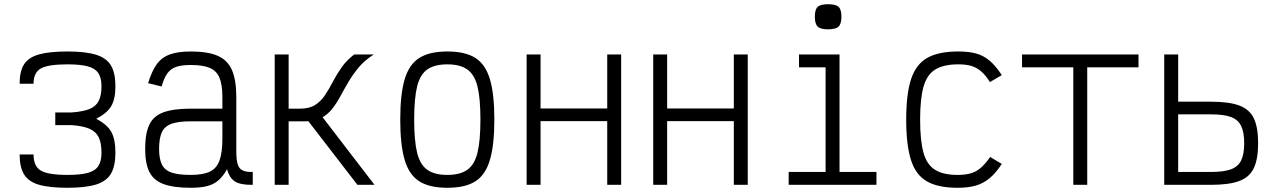

<svg xmlns="http://www.w3.org/2000/svg" viewBox="-20 -876 6040 910"><path d="M300 14Q214 14 164.5 -0.5Q115 -15 94 -49.5Q73 -84 73 -144H139Q139 -88 173.5 -67.5Q208 -47 300 -47Q361 -47 396 -56.5Q431 -66 446 -89Q461 -112 461 -152Q461 -198 448 -225Q435 -252 404.5 -265.5Q374 -279 320 -283H242V-343H320Q374 -347 404.5 -359.5Q435 -372 448 -398Q461 -424 461 -467Q461 -507 446 -529.5Q431 -552 396 -561.5Q361 -571 300 -571Q208 -571 173.5 -551.5Q139 -532 139 -479H73Q73 -538 94 -571Q115 -604 164.5 -618Q214 -632 300 -632Q386 -632 435.5 -616.5Q485 -601 506 -565.5Q527 -530 527 -467Q527 -407 507.5 -373.5Q488 -340 436 -313Q488 -286 507.5 -251Q527 -216 527 -152Q527 -89 506 -53Q485 -17 435.5 -1.5Q386 14 300 14Z M884 14Q803 14 755.5 -3.5Q708 -21 688 -61Q668 -101 668 -170Q668 -244 688 -285.5Q708 -327 755.5 -344Q803 -361 884 -361H1034V-416Q1034 -474 1020.5 -507Q1007 -540 974.5 -554Q942 -568 884 -568Q841 -568 815 -559Q789 -550 773 -528Q757 -506 746 -466L682 -482Q699 -538 722.5 -571Q746 -604 785 -618Q824 -632 884 -632Q966 -632 1013 -611Q1060 -590 1080 -542.5Q1100 -495 1100 -416V-160Q1100 -119 1106.5 -97.5Q1113 -76 1130.5 -68Q1148 -60 1178 -61V0Q1122 1 1095 -15Q1068 -31 1056 -74Q1038 -41 1015.5 -21.5Q993 -2 961.5 6Q930 14 884 14ZM884 -47Q942 -47 974.5 -62.5Q1007 -78 1020.5 -115.5Q1034 -153 1034 -219V-301H884Q826 -301 793.5 -289.5Q761 -278 747.5 -250Q734 -222 734 -170Q734 -123 747.5 -96Q761 -69 793.5 -58Q826 -47 884 -47Z M1304 -301V-361H1402Q1446 -361 1473.5 -378.5Q1501 -396 1520 -424.5Q1539 -453 1557 -487.5Q1575 -522 1598.5 -556Q1622 -590 1659 -618H1752Q1709 -591 1681 -557.5Q1653 -524 1632 -488.5Q1611 -453 1593 -419.5Q1575 -386 1553.5 -359Q1532 -332 1502 -316.5Q1472 -301 1426 -301ZM1282 0V-618H1348V0ZM1674 0 1418 -332 1487 -349 1755 0Z M2100 14Q2016 14 1967.5 -16.5Q1919 -47 1898 -118Q1877 -189 1877 -309Q1877 -430 1898 -500.5Q1919 -571 1967.5 -601.5Q2016 -632 2100 -632Q2185 -632 2233 -601.5Q2281 -571 2302 -500.5Q2323 -430 2323 -309Q2323 -189 2302 -118Q2281 -47 2233 -16.5Q2185 14 2100 14ZM2100 -47Q2160 -47 2194.5 -71Q2229 -95 2243 -152Q2257 -209 2257 -309Q2257 -410 2243 -466.5Q2229 -523 2194.5 -547Q2160 -571 2100 -571Q2040 -571 2005.5 -547Q1971 -523 1957 -466.5Q1943 -410 1943 -309Q1943 -209 1957 -152Q1971 -95 2005.5 -71Q2040 -47 2100 -47Z M2858 0V-618H2924V0ZM2476 0V-618H2542V0ZM2505 -302V-362H2895V-302Z M3458 0V-618H3524V0ZM3076 0V-618H3142V0ZM3105 -302V-362H3495V-302Z M3893 0V-599L3934 -557H3767V-618H3959V0ZM3718 0V-61H4134V0ZM3905 -737Q3869 -737 3855.5 -750Q3842 -763 3842 -797Q3842 -831 3855.5 -843.5Q3869 -856 3905 -856Q3941 -856 3954.5 -843.5Q3968 -831 3968 -797Q3968 -763 3954.5 -750Q3941 -737 3905 -737Z M4518 14Q4426 14 4373 -16.5Q4320 -47 4297.5 -118Q4275 -189 4275 -309Q4275 -430 4298 -500.5Q4321 -571 4374.5 -601.5Q4428 -632 4522 -632Q4573 -632 4608 -622Q4643 -612 4671.5 -587.5Q4700 -563 4728 -520L4672 -487Q4651 -520 4630 -538Q4609 -556 4584 -563.5Q4559 -571 4522 -571Q4453 -571 4413.5 -547Q4374 -523 4357.5 -466.5Q4341 -410 4341 -309Q4341 -209 4357 -152Q4373 -95 4412 -71Q4451 -47 4518 -47Q4555 -47 4581 -54.5Q4607 -62 4628.5 -80.5Q4650 -99 4673 -132L4728 -99Q4700 -56 4670.5 -31.5Q4641 -7 4605.5 3.5Q4570 14 4518 14Z M5067 0V-618H5133V0ZM4824 -557V-618H5376V-557Z M5498 0V-618H5564V-16L5520 -61H5720Q5780 -61 5814 -73.5Q5848 -86 5862.5 -115.5Q5877 -145 5877 -197Q5877 -249 5862.5 -279Q5848 -309 5814 -321.5Q5780 -334 5720 -334H5526V-394H5720Q5805 -394 5853.5 -376Q5902 -358 5922.5 -315.5Q5943 -273 5943 -197Q5943 -122 5922.5 -79Q5902 -36 5853.5 -18Q5805 0 5720 0Z"/></svg>

Font: Victor Mono Light
Style: Regular
Weight: 300
Monospace: yes
Designer: Rune Bjørnerås
Version: Version 1.561;gftools[0.9.30]